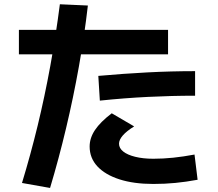

<svg xmlns="http://www.w3.org/2000/svg" viewBox="-20 -829 1040 914"><path d="M84.7 42Q125.7 -92.7 159.4 -231.5Q193 -370.3 219.4 -514.8Q245.7 -659.3 265 -808.7L398.3 -802.7Q381.6 -657.7 355.3 -510.7Q329 -363.7 294.6 -219Q260.3 -74.3 218.3 65.7ZM710 46.7Q616.7 46.7 548.8 24.8Q481 3 443.8 -36.8Q406.7 -76.7 406.7 -131.7Q406.7 -172 432.3 -210.3Q458 -248.7 512 -289.7L618.6 -227.3Q582.6 -205 564.6 -184.2Q546.6 -163.3 546.6 -145Q546.6 -123.6 566.8 -107.6Q586.9 -91.6 624 -82.5Q661 -73.3 710 -73.3Q756.7 -73.3 804.7 -78.3Q852.7 -83.3 906 -93.3L920.7 26.7Q864.7 37 814.5 41.8Q764.3 46.7 710 46.7ZM70 -570.4V-686.7H780V-570.4ZM448 -467.7Q566 -478.3 680.3 -484.3Q794.7 -490.3 908.7 -490.3V-373.4Q796.7 -373.4 683.8 -367.7Q571 -362.1 455.3 -350Z"/></svg>

Font: M PLUS 1 Thin
Style: Regular
Weight: 100
Designer: Coji Morishita
Foundry: UNDERFOREST DESIGN
Version: Version 1.001